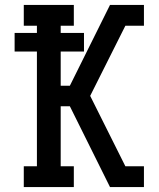

<svg xmlns="http://www.w3.org/2000/svg" viewBox="-20 -755 640 775"><path d="M508 0V-40L486 -84H561V0ZM76 0V-84H129V-547H39V-622H129V-651H76V-735H278V-651H225V-622H319V-547H225V-409H262L424 -735H508V-695V-735H561V-651H486L344 -368Q385 -286 426 -204Q467 -122 508 -40V0H424L262 -326H225V-84H278V0Z"/></svg>

Font: Iosevka Slab Medium Extended
Style: Regular
Weight: 500
Width: 7
Monospace: yes
Designer: Belleve Invis
Foundry: Belleve Invis
Version: Version 11.1.1; ttfautohint (v1.8.3)